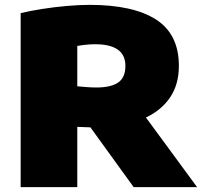

<svg xmlns="http://www.w3.org/2000/svg" viewBox="-20 -770 831 790"><path d="M65 0V-716Q104.5 -725.5 154 -733.2Q203.5 -741 254.5 -745.5Q305.5 -750 349 -750Q527.5 -750 621.8 -689.8Q716 -629.5 716 -499Q716 -423.5 680.5 -370.2Q645 -317 580.5 -286.5L791 0H530L352 -246Q339 -246.5 325.5 -247Q312 -247.5 298 -248V0ZM377 -410Q435.5 -410 465.8 -430.2Q496 -450.5 496 -499Q496 -588 371 -588Q354.5 -588 334.5 -586Q314.5 -584 298 -581V-415Q317 -413 338 -411.5Q359 -410 377 -410Z"/></svg>

Font: Encode Sans Exp Black
Style: Regular
Weight: 900
Width: 7
Designer: Multiple Designers
Foundry: Impallari Type
Version: Version 3.002; ttfautohint (v1.8.3) -l 8 -r 50 -G 200 -x 14 